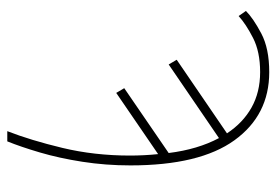

<svg xmlns="http://www.w3.org/2000/svg" viewBox="-136 -623 759 527"><g transform="rotate(90 243.5 -359.5)"><path d="M340 0Q365 -64 386 -151.5Q407 -239 407 -337Q407 -355 406 -375Q405 -395 403 -414L235 -299L222 -321L400 -443Q390 -523 359 -581L157 -443L144 -465L346 -603Q317 -647 275 -670.5Q233 -694 178 -694Q122 -694 84 -674.5Q46 -655 24 -635L10 -655Q30 -675 71.5 -697Q113 -719 178 -719Q296 -719 365 -623.5Q434 -528 434 -338Q434 -270 424 -206Q414 -142 398.5 -89.5Q383 -37 368 0Z"/></g></svg>

Font: Noto Sans SemiCondensed Thin
Style: Regular
Weight: 100
Width: 4
Designer: Monotype Design Team
Foundry: Monotype Imaging Inc.
Version: Version 2.013; ttfautohint (v1.8.4.7-5d5b)